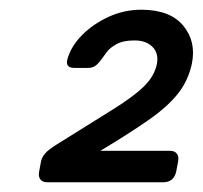

<svg xmlns="http://www.w3.org/2000/svg" viewBox="-20 -725 417 395"><path d="M77.5 -350Q67.5 -350 63 -356Q58.5 -362 60.5 -372L64.6 -394.1Q66.6 -402.1 73.1 -409.6Q79.6 -417.1 95.8 -427.2Q167.2 -471.9 210.7 -498.9Q254.1 -525.8 275.7 -546.8Q297.2 -567.7 302.6 -592.5Q307.1 -615.1 293.9 -628.4Q280.7 -641.8 256.9 -641.8Q233.5 -641.8 219.9 -634.3Q206.2 -626.8 199.6 -617.9Q192.9 -609.1 189.1 -603.4Q180.9 -592.4 175 -588.8Q169.1 -585.3 161.1 -585.3H133Q113.2 -585.3 119 -604.3Q126.6 -630.5 149.3 -653.3Q172.1 -676 203.8 -690.5Q235.5 -705 270.8 -705Q329.9 -705 357 -672.2Q384.1 -639.5 374.7 -593.8Q367.1 -558.5 345.6 -531.7Q324.2 -505 285.3 -477.9Q246.5 -450.8 186.6 -414.8H329.4Q339.4 -414.8 343.9 -408.8Q348.4 -402.8 346.4 -392.8L342.5 -372Q337.5 -350 315.5 -350Z"/></svg>

Font: Rubik Light
Style: Italic
Weight: 300
Italic angle: -12°
Designer: Hubert and Fischer
Foundry: Hubert and Fischer
Version: Version 2.300;gftools[0.9.30]